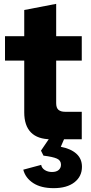

<svg xmlns="http://www.w3.org/2000/svg" viewBox="-20 -724 471 998"><path d="M246 0Q176 0 141 -35.5Q106 -71 106 -140V-409H6V-536H106V-672L272 -704V-536H405V-409H272V-188Q272 -163 284 -153Q296 -143 318 -143H405V0ZM259 254Q193 254 152.5 227.5Q112 201 101 158L194 133Q197 150 213 160Q229 170 250 170Q273 170 285 159.5Q297 149 297 132Q297 110 276 100.5Q255 91 206 85L193 59L246 -19H321L296 39Q348 49 377 75Q406 101 406 143Q406 193 367 223.5Q328 254 259 254Z"/></svg>

Font: Mona Sans Expanded
Style: Bold
Weight: 700
Width: 7
Designer: Deni Anggara
Foundry: GitHub
Version: Version 2.000